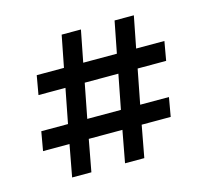

<svg xmlns="http://www.w3.org/2000/svg" viewBox="-82 -625 790 722"><g transform="rotate(-15 312.5 -264.5)"><path d="M320 0 343 -124H212L189 0H114L137 -124H34L47 -198H151L177 -332H72L85 -406H191L215 -529H290L266 -406H397L421 -529H496L472 -406H582L569 -332H458L432 -198H544L531 -124H418L395 0ZM252 -332 226 -198H357L383 -332Z"/></g></svg>

Font: Jockey One
Style: Regular
Weight: 400
Designer: TypeTogether
Foundry: TypeTogether
Version: Version 1.002